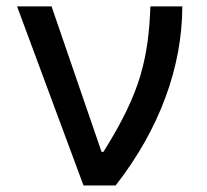

<svg xmlns="http://www.w3.org/2000/svg" viewBox="-20 -565 632 585"><path d="M332.4 0C466.3 -171.5 535.2 -361.2 535.5 -545.5H438.2C435.7 -470.2 427.9 -403.8 408 -335.6C387.8 -267 352.3 -193.2 295.1 -102.3H289.4L137.1 -545.5H32L234.4 0Z"/></svg>

Font: Inter 465
Style: Regular
Weight: 400
Designer: Rasmus Andersson
Foundry: rsms
Version: Version 3.019;Glyphs 3.1.2 (3151)